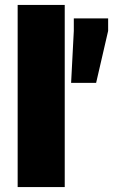

<svg xmlns="http://www.w3.org/2000/svg" viewBox="-20 -763 461 783"><path d="M52 0V-743H244V0ZM270 -425 281 -637V-688H421V-637L372 -425Z"/></svg>

Font: Saira Thin ExtraBold
Style: Regular
Weight: 800
Version: Version 1.101